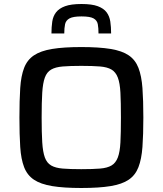

<svg xmlns="http://www.w3.org/2000/svg" viewBox="-20 -931 812 959"><path d="M386 8Q298 8 240.5 -1.5Q183 -11 149.5 -33.5Q116 -56 100.5 -96Q85 -136 81 -197Q77 -258 77 -344Q77 -430 81 -491Q85 -552 100.5 -592Q116 -632 149.5 -654.5Q183 -677 240.5 -686.5Q298 -696 386 -696Q475 -696 532.5 -686.5Q590 -677 623 -654.5Q656 -632 671.5 -592Q687 -552 691.5 -491Q696 -430 696 -344Q696 -258 691.5 -197Q687 -136 671.5 -96Q656 -56 623 -33.5Q590 -11 532.5 -1.5Q475 8 386 8ZM386 -86Q443 -86 479.5 -89Q516 -92 537 -104.5Q558 -117 568.5 -144.5Q579 -172 581.5 -220Q584 -268 584 -344Q584 -420 581.5 -468Q579 -516 568.5 -543.5Q558 -571 537 -583.5Q516 -596 479.5 -599Q443 -602 386 -602Q330 -602 293.5 -599Q257 -596 235.5 -583.5Q214 -571 204 -543.5Q194 -516 191 -468Q188 -420 188 -344Q188 -268 191 -220Q194 -172 204 -144.5Q214 -117 235.5 -104.5Q257 -92 293.5 -89Q330 -86 386 -86ZM387 -911Q439 -911 468.5 -900Q498 -889 512.5 -869.5Q527 -850 531 -823Q535 -796 535 -764H472Q472 -791 468.5 -810Q465 -829 447.5 -839Q430 -849 387 -849Q345 -849 327 -839Q309 -829 305 -810Q301 -791 301 -764H237Q237 -796 241 -823Q245 -850 260 -869.5Q275 -889 305 -900Q335 -911 387 -911Z"/></svg>

Font: Saira SemiExpanded Medium
Style: Regular
Weight: 500
Width: 6
Designer: Hector Gatti with collaboration of the Omnibus-Type team
Foundry: Omnibus-Type
Version: Version 1.101